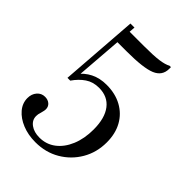

<svg xmlns="http://www.w3.org/2000/svg" viewBox="-203 -558 875 875"><g transform="rotate(45 234.5 -120.5)"><path d="M188 224Q141 224 103 208.5Q65 193 42.5 166.5Q20 140 20 107Q20 81 35 63.5Q50 46 73 46Q92 46 104 56.5Q116 67 116 84Q116 88 115 93.5Q114 99 111 110Q108 119 107 125Q106 131 106 137Q106 163 128.5 179.5Q151 196 186 196Q230 196 263.5 170.5Q297 145 316 99.5Q335 54 335 -5Q335 -78 304.5 -117.5Q274 -157 218 -157Q180 -157 152 -138Q124 -119 102 -87H84L112 -465H138L111 -116L99 -126Q122 -157 155.5 -174Q189 -191 233 -191Q289 -191 331 -168Q373 -145 396 -103.5Q419 -62 419 -6Q419 59 388.5 111Q358 163 306 193.5Q254 224 188 224ZM114 -363 119 -436H228Q290 -436 323 -440.5Q356 -445 374 -455H383V-444Q383 -399 340 -381Q297 -363 190 -363Z"/></g></svg>

Font: Baskervville
Style: Regular
Weight: 400
Designer: Alexis Faudot, Rémi Forte, Morgane Pierson, Rafael Ribas, Tanguy Vanlaeys, Rosalie Wagner, Thomas Huot-Marchand
Foundry: ANRT
Version: Version 1.100